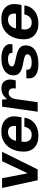

<svg xmlns="http://www.w3.org/2000/svg" viewBox="1073 -1634 571 2757"><g transform="rotate(-90 1358.5 -255.5)"><path d="M149 0 38 -511H178L247 -151H252L422 -511H557L304 0Z M780 10Q713 10 663.5 -15Q614 -40 587 -86.5Q560 -133 560 -199Q560 -264 578 -322Q596 -380 631.5 -424.5Q667 -469 720 -495Q773 -521 845 -521H861Q921 -521 967 -499Q1013 -477 1039.5 -436Q1066 -395 1066 -339Q1066 -326 1064.5 -309.5Q1063 -293 1060 -274Q1057 -255 1053 -232H704Q703 -221 701.5 -209Q700 -197 700 -189Q700 -143 724.5 -114.5Q749 -86 799 -86Q838 -86 862.5 -102Q887 -118 900 -142.5Q913 -167 917 -191H1047Q1038 -128 1003 -82.5Q968 -37 913.5 -13.5Q859 10 791 10ZM715 -311H927Q928 -320 928.5 -327Q929 -334 929 -341Q929 -381 906 -403.5Q883 -426 841 -426Q794 -426 760 -397Q726 -368 715 -311Z M1133 0 1205 -511H1308L1313 -436Q1315 -440 1325.5 -453.5Q1336 -467 1355.5 -483Q1375 -499 1403.5 -510Q1432 -521 1470 -521Q1531 -521 1563 -486Q1595 -451 1595 -397Q1595 -375 1590.5 -352Q1586 -329 1582 -315H1465Q1467 -324 1468 -334Q1469 -344 1469 -350Q1469 -367 1462.5 -382.5Q1456 -398 1442 -407.5Q1428 -417 1405 -417Q1384 -417 1368 -408Q1352 -399 1341 -384.5Q1330 -370 1323 -352Q1316 -334 1314 -315L1269 0Z M1807 10Q1743 10 1699 -7Q1655 -24 1633 -54Q1611 -84 1611 -123Q1611 -136 1612.5 -146.5Q1614 -157 1615 -163H1738Q1737 -156 1736.5 -152.5Q1736 -149 1736 -145Q1736 -123 1751 -109.5Q1766 -96 1790 -91Q1814 -86 1840 -86Q1859 -86 1879.5 -89Q1900 -92 1917 -99Q1934 -106 1945.5 -117.5Q1957 -129 1957 -147Q1957 -170 1935 -181Q1913 -192 1878.5 -199Q1844 -206 1806 -213.5Q1768 -221 1733.5 -235Q1699 -249 1677 -275.5Q1655 -302 1655 -346Q1655 -391 1674 -424Q1693 -457 1726 -478.5Q1759 -500 1803 -510.5Q1847 -521 1897 -521H1909Q1949 -521 1984.5 -512.5Q2020 -504 2047 -488Q2074 -472 2089 -449Q2104 -426 2104 -398Q2104 -386 2102.5 -377Q2101 -368 2099 -362H1976Q1977 -365 1977.5 -369Q1978 -373 1978 -375Q1978 -391 1967.5 -402.5Q1957 -414 1937.5 -420Q1918 -426 1889 -426Q1864 -426 1844.5 -422Q1825 -418 1811 -410Q1797 -402 1790 -392Q1783 -382 1783 -371Q1783 -351 1804.5 -340Q1826 -329 1860.5 -322Q1895 -315 1934 -306.5Q1973 -298 2007.5 -283.5Q2042 -269 2063.5 -243Q2085 -217 2085 -174Q2085 -125 2065.5 -90.5Q2046 -56 2011 -34Q1976 -12 1929 -1Q1882 10 1827 10Z M2393 10Q2326 10 2276.5 -15Q2227 -40 2200 -86.5Q2173 -133 2173 -199Q2173 -264 2191 -322Q2209 -380 2244.5 -424.5Q2280 -469 2333 -495Q2386 -521 2458 -521H2474Q2534 -521 2580 -499Q2626 -477 2652.5 -436Q2679 -395 2679 -339Q2679 -326 2677.5 -309.5Q2676 -293 2673 -274Q2670 -255 2666 -232H2317Q2316 -221 2314.5 -209Q2313 -197 2313 -189Q2313 -143 2337.5 -114.5Q2362 -86 2412 -86Q2451 -86 2475.5 -102Q2500 -118 2513 -142.5Q2526 -167 2530 -191H2660Q2651 -128 2616 -82.5Q2581 -37 2526.5 -13.5Q2472 10 2404 10ZM2328 -311H2540Q2541 -320 2541.5 -327Q2542 -334 2542 -341Q2542 -381 2519 -403.5Q2496 -426 2454 -426Q2407 -426 2373 -397Q2339 -368 2328 -311Z"/></g></svg>

Font: Chivo Medium SemiBold
Style: Italic
Weight: 600
Italic angle: -8.05°
Version: Version 2.002